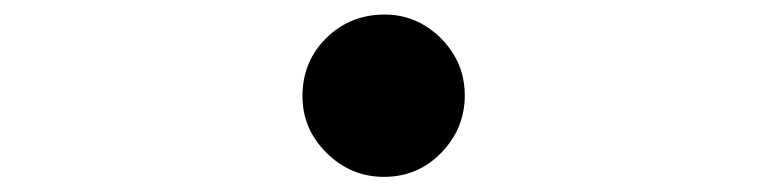

<svg xmlns="http://www.w3.org/2000/svg" viewBox="-20 -509 1040 260"><path d="M500 -269.5Q455.1 -269.5 422.4 -301.8Q389.6 -334 389.6 -378.9Q389.6 -425.8 421.9 -457.5Q454.1 -489.3 501 -489.3Q531.2 -489.3 555.7 -474.1Q580.1 -459 594.7 -434.6Q609.4 -410.2 609.4 -379.9Q609.4 -335 577.6 -302.2Q545.9 -269.5 500 -269.5Z"/></svg>

Font: Kosugi
Style: Regular
Weight: 400
Version: Version 4.002